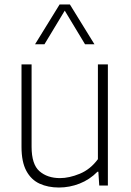

<svg xmlns="http://www.w3.org/2000/svg" viewBox="-20 -828 584 857"><path d="M243 9Q194.5 9 156.8 -8.2Q119 -25.5 97.5 -65.5Q76 -105.5 76 -172.5V-540.5H121V-173Q121 -94.5 156.2 -63.8Q191.5 -33 248 -33Q289 -33 336.2 -52.5Q383.5 -72 417 -117.5V-540.5H461.5V0H423L419 -61.5H415Q380 -26 335.2 -8.5Q290.5 9 243 9ZM136.5 -630.5 246 -808H292L401.5 -630.5H359.5L269 -780.5L178.5 -630.5Z"/></svg>

Font: Encode Sans XLt
Style: Regular
Weight: 200
Designer: Multiple Designers
Foundry: Impallari Type
Version: Version 3.002; ttfautohint (v1.8.3) -l 8 -r 50 -G 200 -x 14 